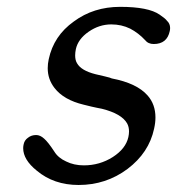

<svg xmlns="http://www.w3.org/2000/svg" viewBox="-20 -525 507 550"><path d="M402.8 -251.5Q425.3 -226.1 425.3 -188.5Q425.3 -173.3 421.4 -156.2Q406.7 -87.4 345.2 -41Q283.7 4.9 205.1 4.9Q134.3 4.9 85.4 -36.1Q46.4 -67.4 46.4 -100.6Q46.4 -106.4 47.9 -112.3Q50.3 -123.5 60.1 -130.4Q69.8 -138.2 83.5 -138.2Q95.2 -138.2 106.4 -127.9Q117.7 -118.2 135.3 -91.3Q146.5 -72.8 169.4 -62.5Q191.9 -51.3 220.2 -51.3Q265.6 -51.3 303.2 -75.2Q340.3 -99.1 347.7 -132.3Q349.6 -141.1 349.6 -148.4Q349.6 -161.6 344.2 -171.4Q328.6 -199.2 272 -213.4Q268.6 -214.4 257.3 -216.3Q246.6 -218.3 219.7 -225.1Q162.6 -238.8 136.2 -272.9Q116.7 -297.9 116.7 -329.6Q116.7 -342.3 119.6 -355.5Q133.8 -422.4 191.4 -463.4Q248 -505.4 324.2 -505.4Q405.3 -505.4 437.5 -482.9Q454.6 -471.2 458 -465.8Q467.3 -457.5 467.3 -444.8Q467.3 -440.4 466.3 -436Q458.5 -398.9 420.4 -398.9Q404.3 -398.9 395.5 -410.2Q377 -430.2 353 -442.9Q328.1 -455.1 298.8 -455.1Q264.2 -455.1 233.9 -434.1Q203.6 -413.1 197.3 -384.3Q195.3 -374.5 195.3 -366.2Q195.3 -352.5 200.7 -343.8Q212.4 -322.8 253.4 -312.5Q270 -308.6 280.3 -306.2Q297.4 -302.2 300.3 -300.3Q372.1 -286.6 402.8 -251.5Z"/></svg>

Font: inglobal
Style: Italic
Weight: 400
Italic angle: -12°
Designer: Andrey Kochetov, Denis Davydov, Evgeny Yurtaev
Foundry: inglobal
Version: Version 1.00 September 25, 2014, initial release